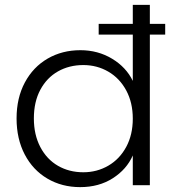

<svg xmlns="http://www.w3.org/2000/svg" viewBox="-20 -760 711 788"><path d="M658 -618H595V0H525V-122Q500 -65 443 -28.5Q386 8 309 8Q234 8 174.5 -27Q115 -62 81.5 -126Q48 -190 48 -274Q48 -358 82 -421.5Q116 -485 175.5 -519.5Q235 -554 310 -554Q382 -554 440 -519Q498 -484 525 -428V-618H385V-662H525V-740H595V-662H658ZM525 -273Q525 -339 498 -389Q471 -439 424.5 -466Q378 -493 322 -493Q264 -493 218 -467Q172 -441 145.5 -391.5Q119 -342 119 -274Q119 -207 145.5 -156.5Q172 -106 218 -79.5Q264 -53 322 -53Q378 -53 424.5 -80Q471 -107 498 -157Q525 -207 525 -273Z"/></svg>

Font: Poppins-Tabular Light
Style: Regular
Weight: 300
Designer: Ninad Kale (Devanagari), Jonny Pinhorn (Latin)
Foundry: Indian Type Foundry
Version: Version 4.004